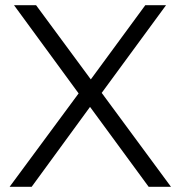

<svg xmlns="http://www.w3.org/2000/svg" viewBox="-20 -720 696 740"><path d="M327 -308 102 0H17L283 -360L34 -700H119L330 -414L540 -700H620L372 -362L639 0H553Z"/></svg>

Font: Modern
Style: Small
Weight: 400
Designer: Julieta Ulanovsky
Foundry: Julieta Ulanovsky
Version: Version 8.000